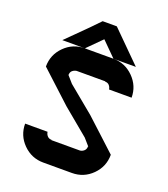

<svg xmlns="http://www.w3.org/2000/svg" viewBox="-151 -946 921 1053"><g transform="rotate(20 310.0 -420.0)"><path d="M189.2 -166.7Q190.8 -153.3 200 -142.9Q209.2 -132.5 225 -132.5V-130.8H391.7Q405 -132.5 415 -141.7Q425 -150.8 425 -166.7H426.7L391.7 -206.7L239.2 -333.3Q204.2 -365.8 139.2 -425.4Q74.2 -485 58.3 -500Q58.3 -569.2 107.1 -617.9Q155.8 -666.7 225 -666.7H93.3Q112.5 -685.8 147.9 -720.8Q183.3 -755.8 212.1 -784.6Q240.8 -813.3 265.8 -840H348.3Q353.3 -835 522.5 -666.7H391.7Q460 -666.7 509.2 -617.5Q558.3 -568.3 558.3 -500H426.7Q425 -513.3 416.2 -523.3Q407.5 -533.3 391.7 -533.3V-535H225Q211.7 -533.3 201.2 -524.6Q190.8 -515.8 190.8 -500H189.2L225 -459.2L377.5 -333.3Q412.5 -300.8 477.5 -241.3Q542.5 -181.7 558.3 -166.7Q558.3 -97.5 509.6 -48.8Q460.8 0 391.7 0H225Q155.8 0 107.1 -48.8Q58.3 -97.5 58.3 -166.7ZM391.7 -666.7 308.3 -750 225 -666.7Z"/></g></svg>

Font: 0xA000-Squareish
Style: Squareish-Bold
Weight: 700
Version: Version 0.1